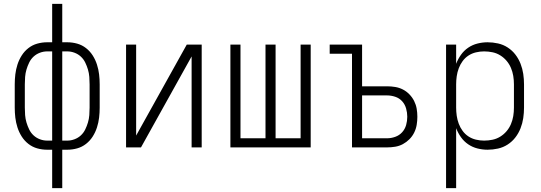

<svg xmlns="http://www.w3.org/2000/svg" viewBox="-20 -760 2790 990"><path d="M249 210V12H223Q197 12 172 5Q147 -2 126.5 -18Q106 -34 92 -56Q78 -78 70 -103Q62 -128 59 -153.5Q56 -179 56 -205V-325Q56 -351 59 -376.5Q62 -402 70 -427Q78 -452 92 -474Q106 -496 126.5 -512Q147 -528 172 -535Q197 -542 223 -542H249V-740H301V-542H327Q353 -542 378 -535Q403 -528 423.5 -512Q444 -496 458 -474Q472 -452 480 -427Q488 -402 491 -376.5Q494 -351 494 -325V-205Q494 -179 491 -153.5Q488 -128 480 -103Q472 -78 458 -56Q444 -34 423.5 -18Q403 -2 378 5Q353 12 327 12H301V210ZM249 -35V-495H223Q204 -495 185.5 -488Q167 -481 153 -468Q139 -455 130.5 -437.5Q122 -420 116.5 -401.5Q111 -383 109.5 -363.5Q108 -344 108 -325V-205Q108 -186 109.5 -166.5Q111 -147 116.5 -128.5Q122 -110 130.5 -92.5Q139 -75 153 -62Q167 -49 185.5 -42Q204 -35 223 -35ZM301 -35H327Q346 -35 364.5 -42Q383 -49 397 -62Q411 -75 419.5 -92.5Q428 -110 433.5 -128.5Q439 -147 440.5 -166.5Q442 -186 442 -205V-325Q442 -344 440.5 -363.5Q439 -383 433.5 -401.5Q428 -420 419.5 -437.5Q411 -455 397 -468Q383 -481 364.5 -488Q346 -495 327 -495H301Z M630 0V-530H682V-61L943 -530H1020V0H968V-469L707 0Z M1168 0V-530H1220V-47H1349V-530H1401V-47H1530V-530H1582V0Z M1795 0V-483H1680V-530H1847V-315H1976Q1997 -315 2018 -311.5Q2039 -308 2057.5 -298.5Q2076 -289 2091 -273.5Q2106 -258 2115.5 -239Q2125 -220 2128.5 -199.5Q2132 -179 2132 -158Q2132 -137 2128.5 -116Q2125 -95 2115.5 -76Q2106 -57 2091 -42Q2076 -27 2057.5 -17Q2039 -7 2018 -3.5Q1997 0 1976 0ZM1847 -47H1976Q1997 -47 2018 -54.5Q2039 -62 2053.5 -78Q2068 -94 2074 -115Q2080 -136 2080 -158Q2080 -179 2074 -200.5Q2068 -222 2053.5 -238Q2039 -254 2018 -261Q1997 -268 1976 -268H1847Z M2280 210V-530H2332V-431Q2341 -455 2356.5 -477Q2372 -499 2394 -514Q2416 -529 2442 -535.5Q2468 -542 2494 -542Q2521 -542 2548 -536Q2575 -530 2598 -515Q2621 -500 2637.5 -478.5Q2654 -457 2664 -431.5Q2674 -406 2678 -379Q2682 -352 2682 -325V-205Q2682 -178 2678 -151Q2674 -124 2664 -98.5Q2654 -73 2637.5 -51.5Q2621 -30 2598 -15Q2575 0 2548 6Q2521 12 2494 12Q2468 12 2442 5.5Q2416 -1 2394 -16Q2372 -31 2356.5 -53Q2341 -75 2332 -99V210ZM2476 -35Q2498 -35 2519.5 -39.5Q2541 -44 2559.5 -55.5Q2578 -67 2592 -83.5Q2606 -100 2614.5 -120Q2623 -140 2626.5 -161.5Q2630 -183 2630 -205V-325Q2630 -347 2626.5 -368.5Q2623 -390 2614.5 -410Q2606 -430 2592 -446.5Q2578 -463 2559.5 -474.5Q2541 -486 2519.5 -490.5Q2498 -495 2476 -495Q2455 -495 2434 -490Q2413 -485 2395.5 -473.5Q2378 -462 2365.5 -445Q2353 -428 2345.5 -408Q2338 -388 2335 -367Q2332 -346 2332 -325V-205Q2332 -184 2335 -163Q2338 -142 2345.5 -122Q2353 -102 2365.5 -85Q2378 -68 2395.5 -56.5Q2413 -45 2434 -40Q2455 -35 2476 -35Z"/></svg>

Font: Lode Dark
Style: Regular
Weight: 400
Monospace: yes
Designer: Belleve Invis
Foundry: Belleve Invis
Version: Version 29.2.0; ttfautohint (v1.8.3)